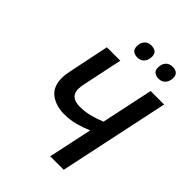

<svg xmlns="http://www.w3.org/2000/svg" viewBox="-255 -1042 1170 1170"><g transform="rotate(45 330.0 -457.0)"><path d="M392.6 0 453.1 -283.7Q417.5 -267.6 370.1 -254.4Q322.8 -241.2 271 -241.2Q200.2 -241.2 152.6 -276.4Q105 -311.5 105 -387.7Q105 -417.5 113.3 -454.6L167 -713.9H282.7L230 -463.4Q226.6 -447.8 224.6 -434.8Q222.7 -421.9 222.7 -412.1Q222.7 -340.8 306.6 -340.8Q351.1 -340.8 393.6 -352.1Q436 -363.3 473.1 -378.9L543.9 -713.9H660.2L508.8 0ZM524.9 -800.8Q502.4 -800.8 488.3 -811.8Q474.1 -822.8 474.1 -847.7Q474.1 -877 490.2 -895.3Q506.3 -913.6 536.1 -913.6Q558.1 -913.6 571.8 -902.6Q585.4 -891.6 585.4 -868.7Q585.4 -837.4 569.1 -819.1Q552.7 -800.8 524.9 -800.8ZM341.8 -800.8Q319.3 -800.8 305.2 -811.8Q291 -822.8 291 -847.7Q291 -877 306.9 -895.3Q322.8 -913.6 352.5 -913.6Q375 -913.6 388.7 -902.6Q402.3 -891.6 402.3 -868.7Q402.3 -837.4 386 -819.1Q369.6 -800.8 341.8 -800.8Z"/></g></svg>

Font: Open Sans SemiBold
Style: Italic
Weight: 600
Italic angle: -12°
Designer: Monotype Design Team
Foundry: Monotype Imaging Inc.
Version: Version 3.003; ttfautohint (v1.8.4)